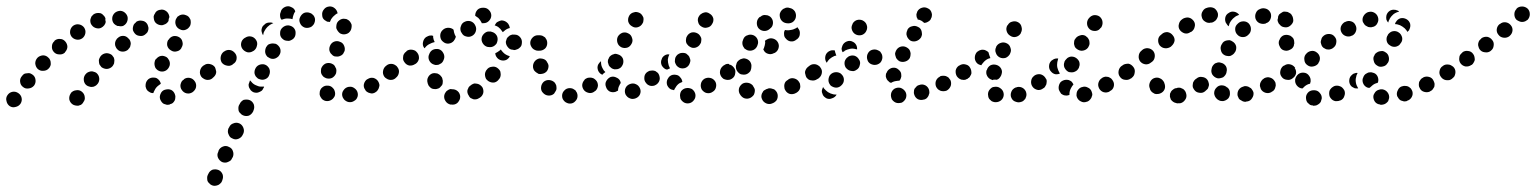

<svg xmlns="http://www.w3.org/2000/svg" viewBox="-45 -310 4968 621"><path d="M5 36Q-5 39 -14 33Q-22 27 -24 17Q-27 7 -21 -2Q-15 -11 -5 -13Q5 -15 14 -9Q23 -3 25 7Q27 17 21 26Q15 34 5 36ZM229 3Q228 -7 219 -14Q211 -20 201 -18Q191 -17 184 -9V-8Q178 0 179 11Q181 21 189 27Q193 30 198 31Q203 32 208 32Q212 31 217 29Q221 26 224 22V21Q231 13 229 3ZM514 23Q518 19 520 15Q522 11 522 6Q523 1 521 -4Q518 -14 509 -19Q500 -23 490 -20H489Q479 -17 475 -8Q470 2 473 11Q475 16 478 20Q481 24 485 26Q490 28 495 29Q500 29 504 28L505 27Q510 26 514 23ZM585 -19Q588 -23 589 -28Q590 -33 589 -38Q588 -43 585 -47Q579 -56 569 -58Q559 -60 550 -54V-53Q546 -51 543 -47Q540 -42 539 -37Q538 -33 539 -28Q540 -23 543 -19Q549 -10 559 -8Q569 -6 578 -12Q582 -15 585 -19ZM439 -12Q435 -14 431 -18Q428 -22 427 -26Q425 -31 426 -36V-37Q427 -47 435 -54Q443 -60 453 -59Q458 -59 462 -57Q467 -54 470 -50Q472 -48 473 -45Q475 -42 475 -39Q471 -36 467 -33Q459 -27 455 -18Q452 -13 451 -9Q450 -9 450 -9Q449 -9 448 -9Q443 -9 439 -12ZM48 -24Q37 -22 29 -29Q21 -35 20 -46Q19 -56 26 -64Q29 -68 33 -71Q38 -73 43 -73Q48 -74 52 -73Q57 -71 61 -68Q69 -62 70 -51Q71 -41 65 -33Q58 -25 48 -24ZM276 -57Q275 -67 267 -74Q263 -77 258 -78Q253 -80 248 -79Q243 -78 239 -76Q235 -74 232 -70L231 -69Q225 -61 226 -51Q227 -40 235 -34Q239 -31 244 -30Q249 -28 254 -29Q258 -29 263 -32Q267 -34 270 -38L271 -39Q277 -47 276 -57ZM652 -73Q653 -83 647 -91Q645 -95 640 -98Q636 -101 631 -102Q626 -102 622 -101Q617 -100 613 -97H612Q604 -91 602 -81Q600 -71 606 -62Q609 -58 613 -56Q617 -53 622 -52Q627 -51 632 -52Q637 -53 641 -56V-57Q650 -62 652 -73ZM455 -109Q454 -104 455 -99Q456 -94 458 -90Q461 -86 465 -83Q474 -77 484 -79Q494 -81 500 -90Q503 -95 504 -99Q505 -104 504 -109Q503 -114 500 -118Q498 -122 494 -125Q489 -128 484 -129Q480 -130 475 -129Q470 -128 466 -125Q462 -122 459 -118H458Q456 -114 455 -109ZM95 -81Q85 -80 77 -87Q70 -94 69 -105Q69 -115 76 -123Q83 -130 94 -131Q104 -131 111 -124Q115 -121 117 -116Q119 -112 119 -107Q120 -102 118 -97Q116 -92 113 -89Q106 -81 95 -81ZM324 -105Q325 -110 325 -114Q325 -119 323 -124Q320 -128 317 -132Q309 -138 299 -138Q288 -137 281 -129Q278 -125 276 -120Q274 -116 275 -111Q275 -106 277 -101Q280 -97 283 -93Q291 -87 301 -87Q312 -88 319 -96Q322 -100 324 -105ZM147 -134Q136 -134 129 -142Q122 -150 123 -160Q123 -170 131 -177V-178Q139 -185 149 -184Q159 -184 166 -176Q173 -168 173 -158Q172 -148 165 -141V-140Q157 -133 147 -134ZM496 -162Q499 -152 508 -147Q517 -141 527 -144Q537 -146 542 -155V-156Q548 -165 545 -175Q543 -185 534 -190Q525 -195 515 -193Q505 -190 500 -181H499Q494 -172 496 -162ZM376 -159Q377 -163 378 -168Q378 -173 376 -178Q374 -183 370 -186Q363 -194 353 -194Q342 -194 335 -186H334Q331 -182 329 -178Q327 -173 327 -168Q327 -163 329 -159Q331 -154 334 -151Q341 -143 352 -143Q362 -143 370 -150V-151Q374 -154 376 -159ZM202 -182Q192 -184 186 -192Q180 -201 182 -211Q184 -221 192 -227Q201 -233 211 -231Q221 -229 227 -221Q233 -212 231 -202Q229 -192 221 -186Q212 -180 202 -182ZM432 -206Q434 -210 435 -215Q436 -220 434 -225Q433 -230 430 -234Q424 -242 414 -243Q404 -245 395 -239V-238Q391 -235 388 -231Q386 -227 385 -222Q384 -217 385 -212Q387 -207 390 -203Q396 -195 406 -194Q416 -192 424 -198L425 -199Q429 -202 432 -206ZM564 -219Q568 -223 570 -227Q572 -232 572 -237Q572 -242 571 -247Q570 -247 570 -248Q566 -258 556 -261Q547 -265 537 -261Q533 -259 529 -256Q526 -252 524 -248Q522 -243 522 -238Q522 -233 524 -228Q528 -219 537 -215Q547 -210 556 -214Q561 -216 564 -219ZM296 -252Q295 -252 295 -253Q295 -253 295 -253Q293 -258 289 -261Q286 -265 281 -267Q277 -268 272 -268Q267 -268 262 -266Q257 -264 254 -260Q250 -257 249 -252Q247 -248 247 -243Q247 -238 249 -233Q251 -229 255 -225Q258 -222 263 -220Q268 -218 273 -218Q278 -218 282 -220Q288 -223 292 -228Q296 -233 297 -239Q295 -245 296 -252ZM339 -226Q342 -225 345 -225Q349 -225 353 -226Q356 -228 359 -230Q367 -237 368 -248Q369 -258 362 -266Q355 -274 345 -275Q335 -275 327 -269Q319 -262 318 -252Q317 -241 324 -233Q326 -231 329 -229Q332 -227 335 -226Q337 -226 339 -226ZM484 -230 483 -229Q473 -227 464 -232Q455 -237 453 -247Q452 -252 452 -257Q453 -262 456 -266Q458 -271 462 -274Q466 -277 471 -278H472Q482 -281 491 -275Q499 -270 502 -260Q502 -259 502 -258Q503 -257 503 -255Q500 -249 500 -242Q497 -237 493 -234Q489 -231 484 -230Z M625 265Q625 270 626 275Q628 280 632 283Q635 287 640 289Q644 291 649 291Q654 291 659 289Q663 288 667 284Q671 281 673 276L674 273Q678 263 675 254Q671 244 662 240Q652 236 642 239Q633 243 629 252L627 256Q625 260 625 265ZM660 200Q664 209 673 214Q678 216 683 216Q688 216 692 214Q697 212 701 209Q704 206 706 201L708 198Q712 188 708 178Q705 169 695 165Q686 160 676 164Q666 168 662 177L661 181Q656 190 660 200ZM692 115Q692 120 694 124Q696 129 699 133Q702 136 707 138Q716 143 726 139Q736 135 740 126L742 122Q746 113 742 103Q738 93 729 89Q719 85 710 89Q700 92 696 102L694 105Q692 110 692 115ZM726 39Q726 44 727 49Q729 54 733 57Q736 61 741 63Q750 67 760 64Q769 60 774 50L775 47Q779 38 776 28Q772 18 763 14Q758 12 753 12Q748 12 743 13Q739 15 735 19Q732 22 730 27L728 30Q726 35 726 39ZM1101 16Q1105 14 1108 10Q1111 5 1112 1Q1113 -4 1112 -9Q1110 -19 1101 -25Q1093 -31 1083 -29H1082Q1072 -27 1066 -18Q1060 -10 1062 0Q1063 5 1066 9Q1069 14 1073 16Q1077 19 1082 20Q1087 21 1092 20Q1097 19 1101 16ZM1013 17Q1023 17 1031 10Q1034 7 1037 2Q1039 -2 1039 -7Q1039 -12 1037 -17Q1036 -21 1032 -25Q1025 -33 1015 -33Q1005 -34 997 -27Q993 -24 991 -19Q989 -15 989 -10Q988 -5 990 0Q992 5 995 8Q995 9 995 9Q1003 17 1013 17ZM1177 -19Q1180 -23 1181 -28Q1183 -33 1182 -37Q1181 -42 1178 -47Q1173 -55 1163 -58Q1152 -60 1144 -54H1143Q1135 -49 1132 -38Q1130 -28 1136 -20Q1138 -15 1142 -13Q1146 -10 1151 -9Q1156 -7 1161 -8Q1166 -9 1170 -12Q1175 -15 1177 -19ZM759 -36Q759 -31 761 -26Q763 -22 766 -18Q770 -14 774 -12Q779 -10 784 -10Q789 -10 793 -12Q798 -14 802 -17Q805 -20 807 -25L809 -28Q809 -29 809 -29Q809 -30 809 -30Q806 -30 803 -30Q794 -29 786 -33Q777 -36 771 -42Q767 -46 764 -50Q764 -50 764 -49Q763 -49 763 -49L762 -45Q760 -41 759 -36ZM1244 -73Q1245 -83 1239 -91Q1237 -95 1232 -98Q1228 -101 1223 -102Q1218 -102 1213 -101Q1209 -100 1205 -97H1204Q1196 -91 1194 -81Q1192 -71 1198 -62Q1201 -58 1205 -56Q1209 -53 1214 -52Q1219 -51 1224 -52Q1229 -53 1233 -56V-57Q1242 -63 1244 -73ZM828 -78Q828 -83 826 -88Q824 -92 820 -96Q817 -99 812 -101Q803 -104 793 -100Q784 -96 780 -86Q778 -81 778 -76Q778 -71 780 -67Q782 -62 786 -59Q789 -55 794 -54Q804 -50 813 -54Q823 -58 826 -68Q828 -73 828 -78ZM650 -65Q653 -69 654 -74Q655 -79 653 -84Q652 -89 650 -93Q644 -101 633 -103Q623 -105 615 -99L613 -98Q609 -95 606 -91Q603 -86 602 -81Q602 -77 603 -72Q604 -67 606 -63Q612 -54 623 -52Q633 -51 641 -56L643 -58Q647 -61 650 -65ZM993 -79Q993 -74 995 -70Q998 -65 1001 -62Q1005 -59 1010 -57Q1020 -54 1029 -58Q1038 -63 1042 -73Q1043 -78 1043 -83Q1043 -88 1040 -92Q1038 -97 1035 -100Q1031 -103 1026 -105Q1016 -108 1007 -104Q998 -99 994 -89Q993 -84 993 -79ZM720 -118Q722 -129 716 -137Q713 -141 709 -144Q705 -147 700 -148Q695 -149 690 -148Q685 -147 681 -144L679 -143Q671 -137 669 -127Q667 -117 672 -108Q678 -100 688 -98Q698 -95 707 -101L709 -103Q718 -108 720 -118ZM862 -140Q863 -145 862 -150Q861 -155 858 -159Q855 -163 851 -166Q847 -169 842 -169Q837 -170 832 -169Q827 -168 823 -166Q819 -163 817 -159L816 -158Q814 -154 813 -149Q812 -144 813 -139Q814 -134 817 -130Q819 -126 824 -124Q828 -121 833 -120Q838 -119 842 -120Q847 -121 851 -124Q856 -127 858 -131Q861 -135 862 -140ZM1022 -161Q1020 -156 1020 -151Q1020 -146 1022 -142Q1024 -137 1028 -134Q1031 -130 1036 -128Q1041 -127 1046 -127Q1051 -127 1055 -129Q1060 -131 1063 -134Q1067 -138 1068 -143H1069Q1072 -153 1068 -162Q1064 -172 1054 -175Q1045 -179 1035 -175Q1026 -171 1022 -161ZM786 -162Q789 -172 783 -181Q777 -190 767 -192Q757 -194 748 -188L746 -187Q737 -181 735 -171Q733 -161 739 -152Q745 -144 755 -141Q765 -139 774 -145L776 -146Q784 -152 786 -162ZM903 -184Q911 -191 911 -202Q912 -212 905 -220Q898 -227 887 -228Q877 -228 869 -221Q861 -214 861 -204Q860 -193 867 -186Q871 -182 875 -180Q880 -178 885 -178Q890 -177 894 -179Q899 -181 903 -184ZM820 -223Q827 -230 836 -234Q838 -234 839 -235Q833 -238 826 -237Q819 -237 813 -233L811 -231Q807 -228 804 -224Q802 -220 801 -215Q800 -210 802 -205Q803 -200 806 -196Q807 -201 808 -205L810 -209Q814 -217 820 -223ZM1043 -218Q1045 -213 1048 -209Q1051 -205 1055 -202Q1059 -200 1064 -199Q1075 -198 1083 -204Q1091 -211 1092 -221Q1093 -226 1092 -231Q1090 -236 1087 -240Q1084 -244 1080 -246Q1076 -249 1071 -249Q1061 -251 1052 -244Q1044 -238 1043 -228V-227Q1042 -222 1043 -218ZM967 -228Q971 -232 972 -236Q974 -241 974 -246Q974 -251 972 -255Q970 -260 966 -263Q962 -267 958 -268Q953 -270 948 -270Q943 -270 938 -268Q929 -263 925 -253Q921 -244 926 -234Q930 -225 940 -221Q949 -218 959 -222Q964 -224 967 -228ZM999 -252Q997 -257 997 -262Q996 -272 1003 -280Q1009 -288 1020 -289Q1030 -290 1038 -283Q1045 -277 1047 -267Q1042 -265 1039 -262Q1031 -256 1026 -248Q1024 -243 1022 -239Q1018 -239 1013 -240Q1009 -242 1005 -245Q1001 -248 999 -252ZM869 -247Q867 -247 866 -246Q861 -251 861 -258Q860 -265 863 -271L864 -275Q868 -284 878 -288Q888 -292 897 -287Q902 -285 905 -282Q909 -278 910 -273Q906 -268 904 -261Q902 -255 901 -248Q895 -250 888 -250Q878 -251 869 -247Z M1424 28Q1429 27 1433 24Q1437 21 1439 17Q1442 13 1443 8Q1445 -2 1439 -11Q1433 -19 1423 -21Q1422 -21 1421 -21Q1416 -22 1412 -22Q1407 -21 1403 -18Q1398 -15 1396 -11Q1393 -7 1392 -2Q1390 8 1396 17Q1401 25 1411 28Q1413 28 1414 28Q1419 29 1424 28ZM1518 -9Q1520 -19 1515 -28Q1512 -32 1508 -35Q1504 -38 1499 -39Q1494 -40 1489 -40Q1485 -39 1480 -36L1479 -35Q1474 -32 1471 -28Q1469 -24 1467 -19Q1466 -15 1467 -10Q1468 -5 1471 -1Q1473 4 1477 7Q1481 9 1486 11Q1491 12 1496 11Q1501 10 1505 7L1507 6Q1515 1 1518 -9ZM1343 -31Q1346 -27 1351 -24Q1355 -22 1360 -22Q1365 -21 1370 -23Q1375 -24 1378 -27Q1382 -31 1385 -35Q1387 -39 1387 -44Q1388 -49 1386 -54Q1386 -55 1386 -55Q1385 -60 1381 -64Q1378 -68 1374 -70Q1370 -73 1365 -73Q1360 -74 1355 -73Q1345 -70 1340 -61Q1335 -52 1338 -42Q1338 -40 1339 -39Q1340 -34 1343 -31ZM1574 -64Q1575 -69 1574 -74Q1574 -79 1571 -83Q1568 -87 1564 -90Q1556 -96 1546 -94Q1535 -93 1529 -84L1528 -83Q1525 -78 1524 -74Q1523 -69 1524 -64Q1525 -59 1527 -55Q1530 -51 1534 -48Q1543 -42 1553 -43Q1563 -45 1569 -54L1570 -55Q1573 -59 1574 -64ZM1245 -74Q1247 -84 1241 -92Q1238 -97 1234 -99Q1230 -102 1225 -103Q1220 -104 1215 -103Q1210 -102 1206 -99L1205 -98Q1196 -92 1194 -81Q1193 -71 1198 -63Q1204 -54 1215 -52Q1225 -51 1233 -56L1235 -58Q1243 -64 1245 -74ZM1310 -120Q1311 -131 1305 -139Q1302 -143 1298 -146Q1294 -148 1289 -149Q1284 -150 1279 -149Q1274 -148 1270 -145L1269 -143Q1265 -141 1262 -136Q1259 -132 1259 -127Q1258 -122 1259 -117Q1260 -113 1263 -109Q1269 -100 1279 -98Q1289 -97 1298 -103L1300 -104Q1308 -110 1310 -120ZM1344 -113Q1349 -104 1359 -101Q1364 -99 1369 -100Q1374 -100 1378 -103Q1383 -105 1386 -109Q1389 -113 1390 -117L1391 -119Q1394 -129 1389 -138Q1384 -148 1374 -151Q1364 -153 1355 -149Q1346 -144 1343 -134L1342 -132Q1339 -122 1344 -113ZM1596 -131Q1600 -129 1604 -128Q1600 -120 1592 -116Q1584 -113 1576 -115Q1568 -117 1563 -123Q1557 -130 1557 -138Q1562 -140 1566 -143Q1571 -146 1575 -150Q1577 -146 1581 -142Q1587 -135 1596 -131ZM1715 -153Q1722 -161 1722 -171Q1722 -176 1721 -180Q1719 -185 1715 -189Q1712 -192 1707 -194Q1702 -196 1697 -196H1695Q1685 -196 1678 -189Q1670 -181 1670 -171Q1670 -166 1672 -162Q1674 -157 1678 -153Q1681 -150 1686 -148Q1690 -146 1695 -146H1697Q1708 -146 1715 -153ZM1626 -150Q1631 -151 1635 -155Q1639 -158 1641 -162Q1643 -167 1643 -172Q1644 -182 1637 -190Q1630 -198 1620 -198H1618Q1613 -199 1608 -197Q1604 -196 1600 -192Q1596 -189 1594 -185Q1592 -180 1591 -175Q1591 -165 1598 -157Q1604 -149 1615 -149L1617 -148Q1622 -148 1626 -150ZM1323 -173Q1325 -184 1333 -190L1335 -191Q1340 -194 1345 -195Q1351 -196 1356 -194Q1356 -192 1356 -189Q1357 -181 1361 -174Q1352 -172 1345 -168Q1336 -164 1330 -156Q1329 -155 1328 -154Q1328 -154 1328 -154Q1327 -154 1327 -155Q1321 -163 1323 -173ZM1545 -158Q1550 -159 1554 -162Q1558 -165 1561 -169Q1563 -173 1564 -178Q1566 -188 1561 -196Q1555 -205 1545 -207L1543 -208Q1538 -208 1533 -208Q1528 -207 1524 -204Q1520 -201 1517 -197Q1514 -193 1513 -188Q1511 -178 1517 -169Q1523 -160 1533 -158H1535Q1540 -157 1545 -158ZM1422 -214Q1422 -214 1421 -214Q1421 -215 1421 -215Q1413 -221 1402 -220Q1392 -219 1385 -211L1384 -210Q1378 -202 1379 -192Q1380 -181 1388 -175Q1396 -168 1406 -169Q1416 -170 1423 -178L1424 -180Q1426 -182 1427 -185Q1429 -188 1429 -191Q1429 -192 1429 -193Q1427 -195 1426 -198Q1423 -205 1422 -214ZM1463 -192Q1473 -189 1482 -194Q1491 -199 1494 -209Q1497 -219 1492 -228Q1492 -228 1492 -228Q1488 -237 1478 -241Q1468 -244 1459 -240Q1449 -236 1446 -226Q1442 -217 1446 -207Q1447 -205 1448 -204Q1453 -194 1463 -192ZM1566 -223Q1561 -226 1555 -228Q1557 -232 1560 -236Q1563 -239 1568 -241Q1572 -243 1577 -244Q1582 -244 1587 -242Q1592 -240 1595 -237Q1599 -234 1601 -229Q1602 -228 1602 -227Q1603 -225 1603 -223Q1604 -221 1604 -219Q1603 -219 1602 -219Q1592 -216 1585 -209Q1583 -207 1581 -206Q1580 -207 1579 -209Q1574 -217 1566 -223ZM1499 -278Q1506 -285 1517 -285H1518H1519Q1529 -285 1536 -278Q1544 -270 1544 -260Q1544 -250 1536 -242Q1529 -235 1519 -235H1518H1517Q1516 -235 1515 -235Q1514 -235 1513 -235Q1513 -237 1512 -238Q1508 -246 1502 -252Q1497 -256 1492 -259Q1492 -259 1492 -260Q1492 -260 1492 -260Q1492 -270 1499 -278Z M1816 17Q1823 10 1823 0Q1823 -5 1821 -10Q1819 -14 1816 -18Q1812 -21 1808 -23Q1803 -25 1798 -25Q1787 -25 1780 -17Q1773 -10 1773 0Q1773 5 1775 10Q1777 14 1781 18Q1784 21 1789 23Q1793 25 1798 25H1799Q1809 25 1816 17ZM2200 13Q2206 5 2204 -6Q2203 -10 2200 -15Q2197 -19 2193 -22Q2189 -24 2184 -25Q2179 -26 2175 -25H2174Q2164 -23 2158 -15Q2153 -6 2155 4Q2155 9 2158 13Q2161 17 2165 20Q2169 23 2174 24Q2179 25 2184 24Q2194 22 2200 13ZM2025 -5Q2029 -15 2025 -24Q2023 -29 2019 -33Q2016 -36 2011 -38Q2007 -40 2002 -40Q1997 -40 1992 -38Q1982 -34 1978 -25Q1974 -15 1978 -5Q1980 -1 1984 3Q1987 6 1992 8Q1996 10 2001 10Q2006 10 2011 8Q2021 4 2025 -5ZM1728 -1Q1739 0 1747 -7Q1750 -11 1752 -15Q1755 -19 1755 -24Q1755 -29 1754 -34Q1752 -39 1749 -43Q1742 -50 1732 -51Q1721 -52 1713 -45Q1706 -38 1705 -28Q1704 -17 1711 -10Q1718 -2 1728 -1ZM2271 -29Q2273 -39 2268 -47Q2262 -56 2252 -58Q2242 -60 2233 -55Q2224 -49 2222 -39Q2220 -29 2225 -20Q2228 -16 2232 -13Q2236 -10 2241 -9Q2246 -8 2251 -9Q2256 -10 2260 -13Q2269 -18 2271 -29ZM1889 -33Q1889 -44 1882 -51Q1878 -55 1874 -57Q1869 -59 1864 -59Q1859 -59 1855 -58Q1850 -56 1846 -53V-52Q1839 -45 1838 -35Q1838 -25 1845 -17Q1852 -10 1863 -9Q1873 -9 1880 -16H1881Q1888 -23 1889 -33ZM1927 -14Q1918 -19 1915 -29Q1911 -39 1916 -48Q1921 -57 1930 -61Q1940 -64 1949 -59Q1959 -55 1962 -45Q1962 -44 1962 -43Q1963 -43 1963 -42Q1960 -38 1958 -33Q1954 -26 1954 -17Q1952 -16 1950 -15Q1948 -14 1946 -13Q1936 -10 1927 -14ZM2116 -29Q2110 -37 2112 -48Q2113 -53 2116 -57Q2118 -61 2122 -64Q2126 -67 2131 -68Q2136 -69 2141 -68Q2150 -67 2155 -60Q2161 -54 2162 -45Q2157 -43 2153 -41Q2145 -36 2140 -27Q2137 -23 2135 -18Q2134 -18 2134 -19Q2133 -19 2133 -19Q2122 -20 2116 -29ZM2089 -55Q2089 -66 2083 -74Q2079 -77 2075 -80Q2070 -82 2065 -82Q2061 -82 2056 -81Q2051 -79 2047 -76Q2039 -69 2039 -59Q2038 -49 2045 -41Q2048 -37 2052 -35Q2057 -32 2062 -32Q2067 -32 2071 -33Q2076 -35 2080 -38Q2088 -45 2089 -55ZM2333 -73Q2335 -83 2329 -91Q2326 -95 2322 -98Q2318 -101 2313 -101Q2308 -102 2303 -101Q2298 -100 2294 -97Q2286 -91 2284 -81Q2282 -71 2288 -62Q2291 -58 2295 -55Q2299 -53 2304 -52Q2309 -51 2314 -52Q2319 -53 2323 -56Q2332 -62 2333 -73ZM1888 -87Q1886 -98 1893 -106Q1894 -108 1896 -109Q1897 -111 1899 -112Q1899 -110 1899 -108Q1899 -98 1904 -89Q1907 -82 1913 -77Q1910 -75 1908 -73Q1905 -71 1903 -68Q1901 -69 1900 -70Q1899 -70 1898 -71Q1890 -77 1888 -87ZM1682 -83Q1685 -79 1689 -76Q1693 -73 1697 -71Q1702 -70 1707 -71Q1717 -72 1724 -80Q1730 -89 1729 -99Q1728 -104 1725 -108Q1723 -113 1719 -116Q1715 -119 1710 -120Q1705 -121 1700 -121Q1690 -119 1684 -111Q1678 -103 1679 -92Q1680 -87 1682 -83ZM2095 -99Q2093 -104 2093 -109Q2093 -114 2095 -118Q2096 -123 2100 -127Q2104 -131 2109 -133Q2114 -135 2120 -134Q2116 -126 2115 -117Q2115 -108 2118 -98Q2120 -93 2122 -89Q2118 -87 2113 -85Q2110 -85 2106 -87Q2103 -89 2101 -91Q2097 -95 2095 -99ZM1921 -109Q1922 -104 1924 -99Q1926 -95 1930 -92Q1934 -88 1938 -87Q1943 -85 1948 -86Q1953 -86 1957 -88Q1962 -90 1965 -94Q1968 -98 1970 -103Q1973 -113 1969 -122Q1964 -131 1954 -134Q1949 -136 1944 -136Q1940 -135 1935 -133Q1931 -131 1927 -127Q1924 -123 1923 -119L1922 -118Q1921 -114 1921 -109ZM2138 -115Q2137 -110 2139 -106Q2141 -101 2144 -97Q2147 -94 2152 -91Q2161 -87 2171 -90Q2181 -94 2185 -103Q2187 -108 2188 -113Q2188 -118 2186 -122Q2185 -127 2181 -131Q2178 -134 2174 -137Q2169 -139 2164 -139Q2159 -139 2155 -138Q2150 -136 2146 -133Q2142 -129 2140 -125Q2138 -120 2138 -115ZM1677 -161Q1679 -157 1682 -153Q1686 -150 1690 -148Q1695 -146 1700 -146Q1710 -146 1718 -153Q1725 -160 1725 -171Q1725 -176 1723 -181Q1721 -185 1718 -189Q1714 -192 1710 -194Q1705 -196 1700 -196Q1690 -196 1682 -189Q1675 -181 1675 -171Q1675 -166 1677 -161ZM1952 -172Q1955 -162 1965 -157Q1974 -153 1984 -156Q1993 -159 1998 -169Q2003 -178 1999 -188Q1996 -198 1987 -202Q1978 -207 1968 -204Q1958 -200 1953 -191Q1949 -182 1952 -172ZM2174 -184Q2173 -179 2174 -174Q2175 -169 2179 -165Q2182 -161 2186 -159Q2195 -153 2205 -156Q2215 -159 2220 -168Q2223 -172 2223 -177Q2224 -182 2223 -187Q2221 -192 2218 -196Q2215 -200 2211 -202Q2202 -207 2192 -205Q2182 -202 2177 -193Q2174 -188 2174 -184ZM2213 -239Q2215 -229 2224 -224Q2233 -218 2243 -221Q2253 -223 2258 -232Q2264 -241 2262 -251Q2259 -261 2250 -266Q2246 -269 2241 -270Q2236 -271 2231 -269Q2227 -268 2223 -265Q2219 -263 2216 -258Q2210 -249 2213 -239ZM1990 -259Q1985 -250 1987 -240Q1990 -230 1999 -225Q2008 -219 2018 -222Q2028 -225 2033 -234Q2036 -238 2036 -243Q2037 -248 2036 -253Q2034 -258 2031 -262Q2028 -266 2024 -268Q2020 -270 2015 -271Q2010 -272 2005 -270Q2000 -269 1996 -266Q1992 -263 1990 -259Z M2467 14Q2472 5 2470 -5Q2469 -10 2466 -14Q2463 -18 2459 -21Q2454 -23 2449 -24Q2445 -25 2440 -24Q2439 -24 2438 -23Q2433 -22 2429 -19Q2424 -17 2422 -12Q2419 -8 2418 -3Q2417 2 2418 6Q2421 17 2429 22Q2438 28 2448 26Q2450 25 2451 25Q2461 22 2467 14ZM2368 9Q2378 10 2386 4Q2390 1 2393 -3Q2395 -7 2396 -12Q2397 -17 2396 -22Q2394 -27 2391 -31Q2391 -31 2391 -32Q2385 -40 2375 -42Q2364 -44 2356 -39Q2352 -36 2349 -32Q2346 -28 2345 -23Q2344 -18 2345 -13Q2346 -8 2349 -4Q2350 -2 2351 -1Q2358 8 2368 9ZM2539 -17Q2542 -21 2543 -26Q2544 -30 2543 -35Q2543 -40 2540 -44Q2535 -53 2525 -56Q2515 -59 2506 -54L2504 -52Q2500 -50 2496 -46Q2493 -42 2492 -37Q2491 -32 2492 -27Q2492 -22 2495 -18Q2500 -9 2510 -6Q2520 -4 2529 -9L2531 -10Q2536 -13 2539 -17ZM2611 -71Q2613 -81 2607 -90Q2604 -94 2600 -97Q2595 -99 2591 -100Q2586 -101 2581 -100Q2576 -99 2572 -96L2570 -95Q2566 -92 2563 -88Q2560 -83 2559 -79Q2558 -74 2560 -69Q2561 -64 2563 -60Q2566 -56 2570 -53Q2575 -50 2580 -50Q2584 -49 2589 -50Q2594 -51 2598 -54L2600 -55Q2609 -61 2611 -71ZM2314 -103Q2309 -104 2305 -103Q2301 -102 2297 -99L2295 -98Q2291 -95 2288 -90Q2285 -86 2284 -81Q2284 -77 2285 -72Q2286 -67 2288 -63Q2291 -59 2296 -56Q2300 -53 2305 -52Q2309 -52 2314 -53Q2319 -54 2323 -56L2325 -58Q2326 -58 2326 -59Q2327 -59 2327 -59Q2324 -62 2322 -65Q2316 -73 2314 -83Q2312 -92 2313 -101L2314 -103Q2314 -103 2314 -103ZM2336 -87Q2337 -83 2340 -79Q2343 -75 2347 -72Q2351 -69 2356 -69Q2361 -68 2366 -69Q2371 -70 2375 -73Q2379 -76 2382 -80Q2384 -85 2385 -90V-92Q2387 -102 2381 -111Q2375 -119 2364 -121Q2359 -122 2355 -120Q2350 -119 2346 -116Q2342 -113 2339 -109Q2337 -105 2336 -100L2335 -97Q2335 -92 2336 -87ZM2435 -182 2437 -183Q2446 -188 2456 -185Q2466 -182 2471 -173Q2476 -164 2473 -154Q2470 -144 2461 -139L2458 -138Q2449 -133 2439 -136Q2429 -139 2425 -148Q2424 -149 2424 -149Q2424 -150 2424 -150Q2424 -151 2425 -153L2426 -155Q2429 -163 2430 -172Q2430 -175 2429 -178Q2431 -179 2432 -180Q2433 -181 2435 -182ZM2356 -171Q2356 -166 2358 -161Q2360 -157 2363 -153Q2367 -150 2371 -148Q2381 -144 2391 -148Q2400 -152 2404 -161L2405 -164Q2409 -173 2405 -183Q2401 -192 2392 -196Q2387 -198 2382 -198Q2377 -198 2373 -196Q2368 -195 2364 -191Q2361 -188 2359 -183L2358 -180Q2356 -176 2356 -171ZM2542 -201Q2543 -211 2536 -219Q2536 -220 2535 -221Q2534 -221 2534 -222Q2532 -220 2530 -219Q2521 -214 2512 -213Q2503 -211 2494 -213Q2494 -213 2494 -213Q2490 -207 2491 -199Q2491 -191 2496 -186Q2503 -177 2513 -176Q2523 -175 2531 -182Q2533 -183 2534 -184Q2542 -191 2542 -201ZM2403 -238Q2402 -227 2408 -219Q2415 -211 2425 -210Q2436 -209 2444 -216Q2445 -216 2445 -217Q2454 -223 2455 -234Q2456 -244 2450 -252Q2447 -256 2443 -258Q2438 -261 2433 -261Q2428 -262 2424 -261Q2419 -260 2415 -256Q2414 -256 2412 -255Q2404 -248 2403 -238ZM2497 -285Q2492 -283 2488 -281Q2484 -278 2481 -274Q2478 -269 2477 -265Q2476 -254 2481 -246Q2487 -237 2498 -235Q2498 -235 2499 -235Q2509 -233 2518 -238Q2527 -244 2529 -254Q2531 -264 2526 -273Q2520 -282 2510 -284Q2508 -284 2507 -285Q2502 -286 2497 -285Z M2866 23Q2871 23 2875 20Q2879 17 2882 13Q2885 9 2886 4Q2888 -6 2883 -14Q2877 -23 2867 -26Q2857 -28 2848 -23Q2839 -17 2837 -7Q2836 -2 2837 3Q2838 8 2840 12Q2843 16 2847 19Q2851 22 2856 23Q2861 24 2866 23ZM2952 8Q2956 4 2958 0Q2960 -5 2961 -9Q2961 -14 2960 -19Q2957 -29 2948 -34Q2938 -39 2928 -35Q2923 -34 2920 -31Q2916 -27 2913 -23Q2911 -19 2911 -14Q2910 -9 2912 -4Q2915 6 2924 11Q2933 15 2943 12H2944Q2948 11 2952 8ZM2613 -16Q2613 -11 2615 -7Q2616 -2 2620 2Q2623 5 2628 8Q2637 12 2646 8Q2656 5 2661 -4Q2655 -4 2650 -5Q2641 -7 2633 -12Q2626 -17 2620 -24Q2619 -26 2617 -29Q2617 -28 2617 -27Q2616 -27 2616 -26Q2614 -21 2613 -16ZM3030 -32Q3033 -42 3029 -51Q3026 -55 3023 -59Q3019 -62 3014 -64Q3010 -65 3005 -65Q3000 -65 2995 -63V-62Q2986 -58 2982 -48Q2979 -38 2983 -29Q2985 -25 2989 -21Q2993 -18 2998 -16Q3002 -15 3007 -15Q3012 -15 3017 -17Q3026 -22 3030 -32ZM2684 -47Q2685 -52 2684 -57Q2683 -62 2680 -66Q2677 -70 2673 -73Q2664 -78 2654 -76Q2644 -74 2638 -65Q2636 -61 2635 -56Q2634 -51 2635 -46Q2636 -41 2639 -37Q2641 -33 2645 -31Q2650 -28 2655 -27Q2659 -26 2664 -27Q2669 -28 2673 -31Q2677 -34 2680 -38Q2683 -42 2684 -47ZM2820 -63Q2820 -68 2821 -73H2822Q2825 -83 2834 -88Q2843 -93 2853 -90Q2858 -88 2861 -85Q2865 -82 2868 -77Q2870 -73 2870 -68Q2871 -63 2869 -58Q2868 -55 2867 -53Q2866 -51 2864 -49Q2859 -49 2854 -48Q2845 -47 2837 -42Q2832 -43 2829 -47Q2825 -50 2823 -54Q2821 -58 2820 -63ZM3093 -64Q3096 -68 3097 -73Q3097 -78 3096 -83Q3095 -87 3092 -91Q3089 -96 3085 -98Q3081 -101 3076 -102Q3071 -102 3066 -101Q3062 -100 3057 -97Q3049 -91 3047 -81Q3045 -71 3051 -62Q3054 -58 3058 -56Q3063 -53 3068 -52Q3072 -51 3077 -52Q3082 -54 3086 -56V-57Q3091 -59 3093 -64ZM2613 -73Q2615 -83 2609 -91Q2606 -96 2602 -98Q2598 -101 2593 -102Q2588 -103 2583 -102Q2578 -101 2574 -98Q2565 -92 2563 -81Q2562 -71 2567 -63Q2573 -54 2584 -52Q2594 -51 2602 -56L2603 -57Q2611 -63 2613 -73ZM2736 -100Q2739 -110 2733 -118Q2728 -127 2718 -130Q2708 -132 2699 -127L2698 -126Q2690 -121 2687 -111Q2685 -101 2690 -92Q2693 -88 2697 -85Q2701 -82 2706 -81Q2711 -80 2716 -80Q2721 -81 2725 -84Q2734 -89 2736 -100ZM2802 -107Q2809 -115 2809 -125Q2809 -130 2807 -135Q2805 -139 2802 -143Q2798 -146 2793 -148Q2789 -150 2784 -150Q2773 -150 2766 -143Q2759 -135 2759 -125Q2759 -120 2761 -115Q2762 -111 2766 -107Q2769 -104 2774 -102Q2779 -100 2784 -100Q2794 -100 2802 -107ZM2632 -141 2633 -142Q2637 -145 2643 -147Q2649 -148 2655 -147Q2656 -141 2658 -136Q2659 -133 2660 -130Q2657 -130 2654 -129Q2645 -125 2638 -119Q2632 -113 2629 -107Q2623 -115 2624 -125Q2625 -135 2632 -141ZM2850 -137Q2850 -132 2852 -127Q2853 -122 2856 -119Q2859 -115 2864 -112Q2873 -108 2883 -111Q2893 -114 2898 -123V-124Q2900 -128 2900 -133Q2901 -138 2899 -143Q2898 -147 2895 -151Q2891 -155 2887 -157Q2878 -162 2868 -159Q2858 -156 2853 -146Q2851 -142 2850 -137ZM2677 -153Q2678 -158 2680 -163Q2684 -172 2694 -176Q2704 -180 2713 -175Q2720 -172 2724 -165Q2728 -158 2727 -150Q2725 -151 2723 -151Q2713 -154 2704 -152Q2695 -150 2687 -146V-145Q2683 -143 2680 -141Q2680 -141 2680 -142Q2679 -143 2679 -144Q2677 -148 2677 -153ZM2887 -204Q2886 -199 2888 -194Q2889 -190 2892 -186Q2895 -182 2899 -179Q2908 -174 2918 -177Q2928 -180 2934 -189Q2936 -193 2937 -198Q2937 -203 2936 -208Q2935 -213 2932 -217Q2929 -221 2924 -223Q2915 -228 2905 -225Q2895 -223 2890 -214V-213Q2888 -209 2887 -204ZM2711 -212Q2715 -202 2724 -198Q2733 -194 2743 -197Q2753 -201 2757 -210Q2762 -220 2758 -230Q2755 -239 2745 -244Q2736 -248 2726 -245Q2716 -241 2712 -232V-231Q2707 -222 2711 -212ZM2919 -264Q2920 -268 2922 -273Q2927 -282 2937 -285Q2947 -288 2956 -283Q2961 -281 2964 -277Q2967 -273 2968 -269Q2970 -264 2969 -259Q2969 -254 2966 -250V-249Q2963 -243 2957 -240Q2951 -236 2944 -236Q2940 -240 2935 -243Q2930 -246 2923 -247Q2922 -249 2922 -251Q2921 -252 2920 -254Q2919 -259 2919 -264Z M3268 13Q3272 10 3273 5Q3275 1 3275 -4Q3275 -9 3273 -14Q3269 -23 3260 -27Q3250 -31 3241 -27H3240Q3235 -25 3231 -21Q3228 -18 3226 -13Q3224 -8 3224 -3Q3224 2 3226 6Q3230 16 3240 19Q3250 23 3259 19H3260Q3265 17 3268 13ZM3181 20Q3191 18 3197 10Q3203 1 3201 -9Q3199 -19 3190 -25Q3190 -25 3190 -25Q3186 -28 3181 -29Q3176 -30 3171 -29Q3166 -29 3162 -26Q3158 -23 3155 -19Q3152 -15 3151 -10Q3150 -5 3151 -1Q3151 4 3154 9Q3157 13 3161 16Q3161 16 3162 17Q3171 22 3181 20ZM3479 14Q3483 10 3485 6Q3487 1 3488 -3Q3488 -8 3486 -13Q3483 -23 3473 -27Q3464 -32 3454 -28H3453Q3448 -26 3445 -23Q3441 -19 3439 -15Q3437 -10 3437 -6Q3436 -1 3438 4Q3442 14 3451 18Q3460 23 3470 19H3471Q3476 17 3479 14ZM3396 -2Q3391 -4 3387 -7Q3384 -11 3382 -15Q3379 -20 3379 -25V-26Q3379 -36 3385 -44Q3392 -51 3403 -52Q3408 -52 3412 -51Q3417 -49 3421 -46Q3423 -44 3424 -42Q3426 -39 3427 -37Q3422 -31 3419 -25Q3414 -16 3414 -6Q3414 -4 3414 -3Q3412 -2 3410 -2Q3408 -1 3405 -1Q3400 -1 3396 -2ZM3557 -29Q3560 -39 3555 -48Q3552 -53 3549 -56Q3545 -59 3540 -61Q3535 -62 3530 -62Q3525 -61 3521 -59L3520 -58Q3511 -53 3508 -43Q3505 -34 3510 -24Q3515 -15 3524 -12Q3534 -9 3544 -14V-15Q3554 -19 3557 -29ZM3337 -33Q3340 -37 3340 -42Q3341 -47 3340 -52Q3338 -56 3335 -60Q3329 -68 3319 -70Q3308 -71 3300 -65L3299 -64Q3291 -58 3290 -47Q3289 -37 3295 -29Q3301 -21 3312 -19Q3322 -18 3330 -25H3331Q3335 -28 3337 -33ZM3148 -64Q3143 -73 3146 -83L3147 -84Q3150 -94 3159 -99Q3168 -103 3178 -100Q3188 -97 3193 -88Q3198 -79 3194 -69V-68Q3192 -63 3188 -58Q3185 -54 3179 -52Q3173 -53 3167 -52Q3166 -51 3165 -51Q3164 -51 3164 -51Q3163 -52 3163 -52Q3153 -55 3148 -64ZM3620 -63Q3622 -67 3623 -72Q3624 -77 3623 -82Q3622 -87 3619 -91Q3613 -100 3603 -101Q3593 -103 3584 -97H3583Q3575 -91 3573 -81Q3571 -70 3577 -62Q3583 -53 3593 -52Q3604 -50 3612 -56H3613Q3617 -59 3620 -63ZM3096 -73Q3098 -83 3092 -92Q3090 -96 3085 -99Q3081 -101 3076 -102Q3072 -103 3067 -102Q3062 -101 3058 -98H3057Q3048 -92 3046 -82Q3045 -71 3050 -63Q3053 -59 3057 -56Q3062 -53 3066 -52Q3071 -52 3076 -53Q3081 -54 3085 -56L3086 -57Q3095 -63 3096 -73ZM3378 -120Q3377 -120 3376 -121Q3375 -121 3374 -121Q3369 -121 3364 -119Q3360 -117 3356 -114L3355 -113Q3348 -106 3348 -95Q3348 -85 3355 -78Q3360 -72 3368 -70Q3376 -69 3383 -72Q3380 -77 3378 -82Q3374 -91 3374 -100Q3374 -109 3377 -118V-119Q3378 -120 3378 -120ZM3398 -91Q3403 -81 3412 -77Q3417 -76 3422 -76Q3427 -76 3431 -78Q3436 -80 3439 -83Q3443 -87 3445 -92V-93Q3449 -102 3445 -112Q3440 -121 3431 -125Q3426 -127 3421 -127Q3416 -127 3412 -125Q3407 -123 3404 -119Q3400 -115 3398 -111V-110Q3394 -100 3398 -91ZM3108 -126Q3109 -136 3116 -143H3117Q3121 -147 3126 -148Q3131 -150 3136 -149Q3140 -149 3145 -146Q3149 -144 3152 -141Q3153 -136 3155 -131Q3156 -127 3158 -123Q3158 -123 3158 -123Q3158 -123 3158 -122Q3153 -121 3149 -119Q3140 -114 3134 -106Q3131 -103 3129 -99Q3124 -100 3120 -102Q3116 -104 3113 -108Q3107 -116 3108 -126ZM3176 -139Q3179 -129 3189 -124Q3198 -120 3208 -123Q3217 -127 3222 -136V-137Q3227 -146 3223 -156Q3220 -166 3211 -170Q3201 -175 3191 -171Q3182 -168 3177 -159V-158Q3172 -148 3176 -139ZM3429 -173Q3428 -168 3430 -163Q3431 -158 3434 -155Q3438 -151 3442 -149Q3451 -144 3461 -147Q3471 -150 3476 -159V-160Q3479 -164 3479 -169Q3479 -174 3478 -179Q3476 -184 3473 -188Q3470 -191 3466 -194Q3457 -199 3447 -195Q3437 -192 3432 -183L3431 -182Q3429 -178 3429 -173ZM3211 -209Q3214 -199 3223 -194Q3232 -188 3242 -191Q3252 -194 3257 -203V-204Q3262 -213 3259 -223Q3257 -233 3248 -238Q3239 -243 3229 -240Q3219 -238 3214 -228H3213Q3208 -218 3211 -209ZM3471 -232Q3472 -222 3480 -215Q3488 -209 3499 -210Q3509 -211 3515 -220H3516Q3522 -229 3521 -239Q3520 -249 3512 -256Q3504 -262 3493 -261Q3483 -259 3477 -251L3476 -250Q3470 -242 3471 -232Z M3750 -21Q3745 -18 3742 -13Q3742 -11 3740 -9Q3739 -6 3739 -3Q3739 0 3739 3Q3740 7 3742 12Q3745 16 3749 19Q3753 22 3758 23Q3762 25 3767 24Q3769 24 3772 24Q3782 22 3788 13Q3794 5 3792 -5Q3791 -10 3789 -14Q3786 -19 3782 -22Q3778 -24 3773 -26Q3768 -27 3763 -26Q3762 -26 3761 -25Q3755 -25 3750 -21ZM4005 7Q4011 -2 4009 -12Q4007 -17 4004 -21Q4002 -25 3997 -27Q3993 -30 3988 -31Q3983 -32 3978 -31L3977 -30Q3967 -28 3961 -19Q3956 -10 3958 0Q3960 5 3962 9Q3965 13 3970 15Q3974 18 3979 19Q3984 20 3988 18H3990Q4000 16 4005 7ZM3901 16Q3906 17 3911 17Q3916 16 3920 14Q3924 12 3928 8Q3934 0 3933 -10Q3933 -20 3925 -27Q3925 -27 3924 -27Q3917 -34 3906 -34Q3896 -34 3889 -26Q3882 -19 3882 -8Q3883 2 3890 9Q3891 10 3892 11Q3896 14 3901 16ZM3714 -52Q3711 -55 3706 -57Q3702 -59 3697 -59Q3692 -59 3687 -57Q3678 -53 3674 -43Q3670 -33 3674 -24Q3675 -22 3675 -20Q3677 -16 3681 -12Q3685 -9 3689 -7Q3694 -5 3699 -6Q3704 -6 3708 -8Q3718 -12 3722 -22Q3725 -31 3721 -41Q3721 -42 3720 -44Q3718 -48 3714 -52ZM4076 -19Q4079 -23 4080 -28Q4082 -33 4081 -38Q4081 -43 4078 -47Q4073 -56 4063 -59Q4054 -62 4044 -57L4043 -56Q4039 -54 4036 -50Q4033 -46 4031 -41Q4030 -37 4030 -32Q4031 -27 4033 -22Q4038 -13 4048 -10Q4058 -7 4067 -12L4068 -13Q4073 -15 4076 -19ZM3816 -47Q3813 -43 3813 -38Q3812 -33 3813 -28Q3815 -23 3818 -19Q3824 -11 3834 -10Q3845 -8 3853 -15L3855 -17Q3859 -20 3862 -24Q3864 -29 3865 -33Q3866 -38 3864 -43Q3863 -48 3860 -52Q3854 -60 3843 -61Q3833 -63 3825 -56L3822 -54Q3818 -51 3816 -47ZM4147 -73Q4148 -83 4142 -91Q4136 -100 4126 -102Q4116 -103 4108 -97H4106Q4098 -91 4096 -80Q4094 -70 4100 -62Q4106 -53 4117 -52Q4127 -50 4135 -56L4136 -57Q4145 -63 4147 -73ZM3625 -75Q3627 -85 3621 -93Q3618 -97 3614 -100Q3610 -103 3605 -104Q3600 -104 3595 -103Q3590 -102 3586 -99L3584 -97Q3580 -95 3577 -90Q3574 -86 3573 -81Q3573 -76 3574 -72Q3575 -67 3578 -63Q3580 -59 3585 -56Q3589 -53 3594 -52Q3599 -52 3603 -53Q3608 -54 3612 -57L3615 -58Q3624 -64 3625 -75ZM3876 -69Q3882 -60 3892 -57Q3897 -56 3901 -57Q3906 -58 3911 -60Q3915 -63 3918 -67Q3921 -71 3922 -76V-77Q3925 -87 3920 -96Q3914 -105 3904 -107Q3899 -109 3894 -108Q3890 -107 3885 -105Q3881 -102 3878 -98Q3875 -94 3874 -89V-88Q3871 -78 3876 -69ZM3690 -127Q3691 -137 3685 -145Q3678 -153 3668 -154Q3657 -155 3649 -148L3647 -146Q3639 -140 3638 -129Q3637 -119 3643 -111Q3650 -103 3660 -102Q3670 -101 3678 -108L3681 -110Q3689 -116 3690 -127ZM3904 -147Q3906 -137 3915 -132Q3920 -129 3925 -129Q3929 -128 3934 -129Q3939 -131 3943 -134Q3947 -137 3949 -141L3950 -142Q3955 -151 3953 -161Q3950 -171 3941 -176Q3937 -179 3932 -180Q3927 -180 3922 -179Q3917 -178 3913 -175Q3909 -172 3907 -167L3906 -166Q3901 -157 3904 -147ZM4141 -174Q4141 -179 4139 -184Q4137 -188 4133 -191Q4129 -195 4124 -196Q4114 -199 4105 -195Q4096 -190 4093 -180L4092 -179Q4089 -169 4094 -160Q4098 -150 4108 -147Q4118 -144 4127 -149Q4137 -153 4140 -163V-165Q4142 -169 4141 -174ZM3754 -178Q3755 -188 3748 -196Q3742 -204 3732 -206Q3721 -207 3713 -200L3711 -198Q3702 -192 3701 -182Q3700 -171 3706 -163Q3713 -155 3723 -154Q3733 -153 3742 -159L3744 -161Q3752 -168 3754 -178ZM3950 -216Q3950 -205 3957 -198Q3964 -190 3975 -190Q3985 -190 3992 -197L3993 -198Q4001 -205 4001 -216Q4001 -226 3994 -234Q3987 -241 3977 -241Q3966 -241 3959 -234L3958 -233Q3950 -226 3950 -216ZM3819 -223Q3822 -233 3816 -242Q3813 -246 3809 -249Q3805 -252 3800 -253Q3796 -254 3791 -253Q3786 -252 3782 -250L3779 -248Q3770 -242 3768 -232Q3765 -222 3771 -213Q3777 -205 3787 -202Q3797 -200 3805 -206L3808 -207Q3817 -213 3819 -223ZM4105 -272Q4110 -273 4115 -272Q4120 -272 4124 -269Q4129 -267 4132 -263Q4132 -262 4133 -261Q4136 -257 4137 -252Q4138 -247 4138 -242Q4137 -237 4134 -233Q4131 -229 4127 -226Q4119 -220 4109 -222Q4099 -223 4093 -232Q4092 -232 4092 -232Q4090 -235 4089 -238Q4087 -242 4087 -246Q4089 -251 4089 -257Q4090 -260 4092 -263Q4094 -265 4097 -267Q4101 -270 4105 -272ZM3921 -234Q3916 -243 3918 -253Q3920 -263 3929 -268Q3937 -274 3947 -272Q3957 -270 3963 -262Q3960 -261 3958 -260Q3950 -257 3943 -250L3942 -249Q3936 -243 3932 -235Q3930 -230 3929 -225Q3926 -227 3925 -229Q3923 -231 3922 -234Q3921 -234 3921 -234ZM4017 -268Q4013 -259 4016 -249Q4020 -239 4029 -235Q4039 -231 4049 -234L4050 -235Q4060 -238 4064 -248Q4068 -257 4065 -267Q4061 -277 4052 -281Q4042 -285 4033 -282L4031 -281Q4021 -278 4017 -268ZM3883 -241Q3888 -244 3890 -248Q3893 -253 3894 -257Q3895 -262 3894 -267Q3891 -277 3883 -283Q3874 -288 3864 -286Q3862 -286 3860 -285Q3850 -283 3845 -274Q3839 -265 3842 -255Q3844 -245 3853 -240Q3862 -234 3872 -237Q3873 -237 3875 -237Q3879 -238 3883 -241Z M4212 31Q4217 29 4221 26Q4225 23 4227 19Q4229 14 4230 9Q4231 -1 4224 -9Q4218 -17 4208 -18H4207Q4196 -19 4188 -13Q4180 -6 4179 4Q4179 9 4180 14Q4181 18 4184 22Q4188 26 4192 29Q4196 31 4201 31L4202 32Q4207 32 4212 31ZM4429 28Q4434 27 4438 24Q4442 21 4445 17Q4447 12 4448 7Q4449 -3 4443 -11Q4437 -19 4427 -21H4426Q4421 -22 4416 -20Q4411 -19 4407 -16Q4403 -13 4401 -9Q4398 -5 4397 0Q4396 10 4402 19Q4408 27 4419 28L4420 29Q4425 29 4429 28ZM4521 4Q4526 -5 4523 -15Q4521 -20 4518 -24Q4515 -27 4510 -30Q4506 -32 4501 -32Q4496 -33 4491 -31H4490Q4480 -28 4476 -18Q4471 -9 4474 1Q4476 5 4479 9Q4482 13 4486 15Q4491 17 4496 18Q4501 18 4505 17L4506 16Q4516 13 4521 4ZM4303 1Q4307 -9 4303 -18Q4300 -23 4297 -26Q4293 -30 4289 -31Q4284 -33 4279 -33Q4274 -33 4269 -31L4268 -30Q4264 -28 4261 -25Q4257 -21 4255 -16Q4254 -12 4254 -7Q4254 -2 4256 3Q4258 7 4262 11Q4265 14 4270 16Q4275 18 4280 17Q4285 17 4289 15H4290Q4300 11 4303 1ZM4589 -21Q4592 -25 4594 -29Q4595 -34 4595 -39Q4594 -44 4592 -48Q4588 -58 4578 -61Q4568 -64 4559 -60L4558 -59Q4553 -57 4550 -53Q4547 -49 4545 -45Q4544 -40 4544 -35Q4544 -30 4547 -25Q4551 -16 4561 -13Q4571 -10 4580 -14L4581 -15Q4586 -17 4589 -21ZM4346 -74Q4341 -75 4337 -73Q4332 -72 4329 -69L4328 -68Q4320 -62 4319 -51Q4318 -41 4324 -33Q4327 -29 4332 -27Q4336 -24 4341 -24Q4343 -24 4344 -24Q4346 -24 4348 -24Q4347 -26 4346 -28Q4341 -36 4340 -46Q4339 -55 4342 -64V-65Q4344 -70 4346 -74ZM4149 -34Q4143 -42 4144 -52V-53Q4146 -63 4154 -70Q4162 -76 4172 -75Q4183 -74 4189 -65Q4195 -57 4194 -47V-46Q4194 -44 4193 -43Q4193 -41 4192 -39Q4192 -39 4191 -39Q4182 -37 4174 -30Q4171 -27 4168 -24Q4167 -24 4167 -24Q4166 -24 4166 -24Q4156 -25 4149 -34ZM4365 -38Q4360 -48 4363 -57L4364 -59Q4365 -63 4368 -67Q4371 -71 4376 -73Q4380 -76 4385 -76Q4390 -77 4395 -75Q4405 -73 4410 -64Q4415 -54 4412 -44L4411 -43Q4411 -43 4411 -43Q4411 -43 4411 -42Q4401 -40 4394 -34Q4389 -30 4385 -26Q4384 -26 4382 -26Q4381 -26 4380 -26Q4370 -29 4365 -38ZM4657 -63Q4660 -67 4661 -72Q4662 -77 4661 -82Q4660 -87 4657 -91Q4651 -99 4641 -101Q4630 -103 4622 -97L4621 -96Q4617 -94 4614 -89Q4612 -85 4611 -80Q4610 -75 4611 -71Q4612 -66 4615 -62Q4621 -53 4631 -51Q4641 -49 4650 -55V-56Q4655 -59 4657 -63ZM4128 -73Q4132 -82 4140 -88Q4142 -89 4144 -91Q4144 -91 4144 -91Q4144 -92 4143 -92Q4137 -100 4127 -102Q4117 -104 4109 -98H4108Q4099 -92 4097 -81Q4096 -71 4101 -63Q4105 -58 4110 -55Q4116 -52 4122 -52Q4122 -53 4122 -55V-56Q4123 -65 4128 -73ZM4398 -114Q4400 -103 4409 -98Q4417 -92 4428 -95Q4438 -97 4443 -106L4444 -107Q4449 -115 4447 -125Q4445 -136 4436 -141Q4432 -144 4427 -145Q4422 -145 4417 -144Q4412 -143 4408 -140Q4404 -138 4401 -133V-132Q4395 -124 4398 -114ZM4174 -115Q4175 -105 4184 -99Q4192 -93 4202 -95Q4213 -97 4219 -105V-106Q4225 -114 4224 -124Q4222 -135 4213 -141Q4205 -147 4195 -145Q4185 -143 4179 -135L4178 -134Q4172 -126 4174 -115ZM4230 -187Q4228 -182 4227 -177Q4226 -173 4228 -168Q4229 -163 4232 -159Q4235 -155 4240 -153Q4244 -150 4249 -150Q4254 -149 4259 -151Q4263 -152 4267 -155L4268 -156Q4276 -162 4277 -172Q4279 -183 4272 -191Q4266 -199 4256 -200Q4245 -201 4237 -195L4236 -194Q4232 -191 4230 -187ZM4440 -178Q4442 -168 4451 -163Q4455 -160 4460 -159Q4465 -158 4470 -159Q4474 -160 4479 -163Q4483 -166 4485 -170L4486 -171Q4492 -179 4490 -189Q4487 -200 4479 -205Q4475 -208 4470 -209Q4465 -210 4460 -209Q4455 -208 4451 -205Q4447 -202 4444 -198V-197Q4438 -189 4440 -178ZM4292 -224Q4289 -214 4294 -205Q4299 -196 4309 -193Q4319 -190 4328 -195H4329Q4338 -200 4341 -210Q4344 -220 4339 -229Q4335 -238 4325 -241Q4315 -244 4306 -239H4305Q4296 -234 4292 -224ZM4469 -238 4470 -239Q4475 -248 4485 -251Q4495 -253 4504 -248Q4513 -243 4516 -233Q4518 -223 4513 -214V-213Q4512 -211 4510 -210Q4509 -208 4507 -207Q4506 -209 4504 -212Q4499 -219 4491 -224Q4484 -229 4475 -231Q4471 -232 4467 -232Q4467 -234 4468 -235Q4469 -237 4469 -238ZM4365 -258Q4360 -249 4363 -239Q4365 -235 4368 -231Q4371 -227 4376 -225Q4380 -222 4385 -222Q4390 -221 4395 -223H4396Q4406 -226 4410 -235Q4415 -244 4412 -254Q4409 -264 4400 -269Q4391 -274 4381 -271H4380Q4370 -267 4365 -258ZM4450 -275Q4458 -280 4468 -278H4469Q4472 -277 4475 -276Q4478 -275 4480 -273Q4480 -273 4479 -272Q4470 -270 4462 -264Q4455 -258 4450 -250V-249Q4446 -243 4445 -237Q4441 -241 4439 -247Q4438 -253 4439 -259Q4441 -269 4450 -275Z M4659 -63Q4661 -67 4662 -72Q4663 -77 4662 -82Q4661 -87 4658 -91Q4655 -95 4651 -97Q4647 -100 4642 -101Q4637 -102 4632 -100Q4627 -99 4623 -96Q4618 -93 4616 -89Q4613 -85 4612 -80Q4612 -75 4613 -70Q4614 -65 4617 -61Q4620 -57 4624 -54Q4628 -52 4633 -51Q4638 -50 4643 -51Q4647 -52 4651 -55L4652 -56Q4656 -59 4659 -63ZM4721 -107Q4724 -112 4725 -116Q4725 -121 4724 -126Q4723 -131 4720 -135Q4714 -144 4704 -145Q4694 -147 4685 -141V-140Q4681 -137 4678 -133Q4675 -129 4675 -124Q4674 -119 4675 -114Q4676 -109 4679 -105Q4685 -97 4695 -95Q4706 -94 4714 -100H4715Q4719 -103 4721 -107ZM4786 -162Q4788 -173 4781 -181Q4775 -189 4765 -191Q4755 -192 4746 -186V-185Q4742 -182 4739 -178Q4737 -174 4736 -169Q4735 -164 4737 -159Q4738 -154 4741 -150Q4747 -142 4757 -141Q4768 -139 4776 -145L4777 -146Q4785 -152 4786 -162ZM4847 -211Q4848 -221 4841 -229Q4834 -237 4824 -238Q4814 -239 4806 -232H4805Q4797 -225 4796 -215Q4795 -205 4802 -197Q4808 -189 4819 -188Q4829 -187 4837 -193L4838 -194Q4846 -201 4847 -211ZM4903 -264Q4903 -275 4896 -282Q4888 -289 4878 -289Q4867 -289 4860 -282V-281Q4853 -274 4853 -264Q4853 -253 4860 -246Q4864 -243 4869 -241Q4873 -239 4878 -239Q4883 -239 4888 -241Q4892 -243 4896 -246Q4903 -254 4903 -264Z"/></svg>

Font: FRB American Cursive Dotted Black
Style: Bold Italic
Weight: 900
Italic angle: -25°
Version: Version 2.0;Modular Font Editor K font №1